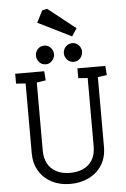

<svg xmlns="http://www.w3.org/2000/svg" viewBox="-67 -1114 762 1165"><g transform="rotate(-5 314.0 -531.5)"><path d="M313 4Q250 4 201 -21.5Q152 -47 124 -93.5Q96 -140 96 -202V-627L38 -631V-691H215L219 -635L164 -627V-213Q164 -142 205 -102.5Q246 -63 319 -63Q361 -63 396 -78Q431 -93 452.5 -126Q474 -159 474 -213V-627L417 -631V-691H587L591 -635L536 -627V-202Q536 -137 506 -90.5Q476 -44 425.5 -20Q375 4 313 4ZM400 -732Q375 -732 359 -749.5Q343 -767 343 -789Q343 -812 359 -829Q375 -846 400 -846Q422 -846 438 -829Q454 -812 454 -789Q454 -767 438 -749.5Q422 -732 400 -732ZM229 -732Q204 -732 188.5 -749.5Q173 -767 173 -789Q173 -812 188.5 -829Q204 -846 229 -846Q251 -846 267 -829Q283 -812 283 -789Q283 -767 267 -749.5Q251 -732 229 -732ZM402 -887 198 -988 235 -1060 265 -1067 433 -934Z"/></g></svg>

Font: Kreon Light
Style: Regular
Weight: 300
Designer: Julia Petretta
Foundry: Julia Petretta and Eli Heuer
Version: Version 2.002